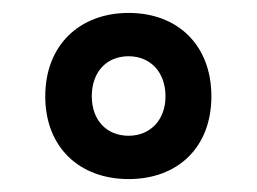

<svg xmlns="http://www.w3.org/2000/svg" viewBox="-20 -674 397 297"><path d="M179 -397C255 -397 307 -446 307 -525C307 -604 255 -654 179 -654C103 -654 50 -604 50 -525C50 -446 103 -397 179 -397ZM179 -464C145 -464 122 -488 122 -525C122 -563 145 -587 179 -587C212 -587 236 -563 236 -525C236 -488 212 -464 179 -464Z"/></svg>

Font: Nithya Ranjana DU
Style: Regular
Weight: 400
Designer: Designed by Tathagata Biswas and Noopur Datye with help from Ananda Maharjan, Callijatra
Foundry: Ek Type
Version: Version 1.000;Glyphs 3.2.3 (3260)